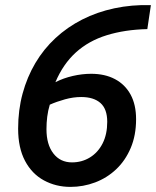

<svg xmlns="http://www.w3.org/2000/svg" viewBox="-20 -718 611 752"><path d="M256 14Q199 14 152 -11.5Q105 -37 78 -88Q51 -139 51 -214Q51 -287 68.5 -351.5Q86 -416 118.5 -471Q151 -526 197.5 -569Q244 -612 302 -641.5Q360 -671 428 -685.5Q496 -700 571 -698L557 -604Q469 -602 398 -580Q327 -558 277 -512.5Q227 -467 197 -396Q228 -412 265 -420.5Q302 -429 337 -429Q391 -429 430.5 -408Q470 -387 491.5 -347.5Q513 -308 513 -251Q513 -188 492 -138.5Q471 -89 435 -55Q399 -21 352.5 -3.5Q306 14 256 14ZM262 -82Q301 -82 332.5 -101.5Q364 -121 382 -156.5Q400 -192 400 -241Q400 -291 373.5 -314.5Q347 -338 298 -338Q267 -338 234.5 -329Q202 -320 175 -308Q168 -285 165 -261Q162 -237 162 -212Q162 -152 189 -117Q216 -82 262 -82Z"/></svg>

Font: Ubuntu Sans SemiBold
Style: Italic
Weight: 600
Italic angle: -13.5°
Designer: Dalton Maag Ltd
Foundry: Dalton Maag Ltd
Version: Version 1.006